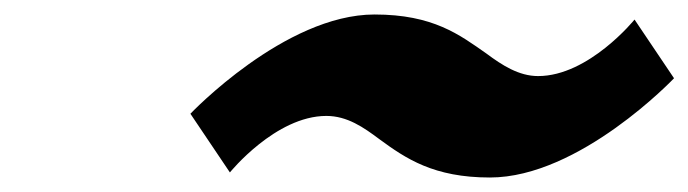

<svg xmlns="http://www.w3.org/2000/svg" viewBox="-20 -548 950 265"><path d="M855.8 -521C855.8 -521 792.7 -443 722.7 -443C696.1 -443 673 -458 651.5 -474C614.3 -500 578 -528 496.9 -528C373 -528 242.8 -391 242.8 -391L297.3 -310C297.3 -310 360.4 -388 430.4 -388C459.4 -388 482.1 -372 503.5 -356C540.3 -329 578.7 -303 656.2 -303C780.1 -303 910.3 -440 910.3 -440Z"/></svg>

Font: Hussar
Style: BdSuprExtOblFive
Weight: 700
Foundry: Cannot Into Space Fonts
Version: Version 2.00